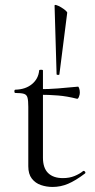

<svg xmlns="http://www.w3.org/2000/svg" viewBox="-20 -728 378 760"><path d="M188 12Q164 12 142 4.5Q120 -3 106 -21Q92 -39 92 -70V-305Q92 -329 89 -341Q86 -353 75 -356.5Q64 -360 41 -360Q37 -360 37 -366.5Q37 -373 41 -373Q81 -374 106.5 -395Q132 -416 135 -449Q135 -452 142.5 -452Q150 -452 150 -449V-104Q150 -63 170.5 -43Q191 -23 229 -23Q255 -23 275.5 -31.5Q296 -40 309 -51Q313 -53 316.5 -48.5Q320 -44 316 -41Q279 -13 249.5 -0.5Q220 12 188 12ZM285 -337Q246 -347 210 -350Q174 -353 133 -353V-375Q173 -375 210 -378Q247 -381 289 -385Q291 -385 293.5 -378Q296 -371 296 -361Q296 -354 292.5 -345Q289 -336 285 -337ZM196 -706Q196 -710 204 -707.5Q212 -705 222 -699Q232 -693 239.5 -686.5Q247 -680 246 -677L215 -433Q214 -431 209 -431.5Q204 -432 204 -434Z"/></svg>

Font: Cormorant Garamond Light
Style: Regular
Weight: 400
Version: Version 4.001